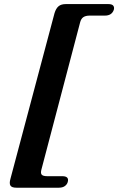

<svg xmlns="http://www.w3.org/2000/svg" viewBox="-20 -772 565 917"><path d="M362.5 -664.5 178 37Q173 55 179.2 62.2Q185.5 69.5 206 69.5H277.5Q311.5 69.5 303.5 97.5Q300 109.5 289.2 117Q278.5 124.5 261 124.5H58.5Q36 124.5 29.8 114.2Q23.5 104 30 81.5L240.5 -709.5Q247.5 -732 259.8 -742.2Q272 -752.5 294.5 -752.5H497.5Q515 -752.5 521 -744.8Q527 -737 523.5 -725Q514 -697.5 481 -697.5H409Q389 -697.5 378 -690Q367 -682.5 362.5 -664.5Z"/></svg>

Font: Fraunces
Style: Bold Italic
Weight: 700
Italic angle: -16°
Version: Version 1.000;[b76b70a41]